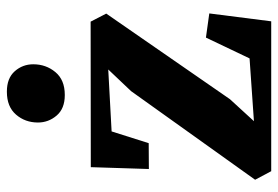

<svg xmlns="http://www.w3.org/2000/svg" viewBox="-148 -680 828 572"><g transform="rotate(-90 266.0 -394.0)"><path d="M345 -485.5 160.5 -475.5 125.5 -365 48.5 -364.5 54 -537.5 487.5 -538 511.5 -491.5 256.5 -123 191 -51.5 378 -64.5 440 -194.5 512 -184.5 488.5 0H42L16.5 -48L280.5 -417.5ZM268.5 -615Q228.5 -615 207.8 -639.2Q187 -663.5 187 -695Q187 -733 210.5 -760.2Q234 -787.5 278.5 -787.5H279.5Q319 -787.5 339.8 -764Q360.5 -740.5 360.5 -709Q360.5 -671 337.2 -643Q314 -615 269.5 -615Z"/></g></svg>

Font: Merriweather 60pt ExtraBold
Style: Regular
Weight: 800
Version: Version 2.100